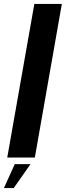

<svg xmlns="http://www.w3.org/2000/svg" viewBox="-35 -805 336 981"><path d="M2 0H143L281 -785H140.5ZM-15 156H35L121 33.5H40.5Z"/></svg>

Font: Anybody UltraCondensed Thin SemiBold
Style: Italic
Weight: 600
Italic angle: -10°
Version: Version 1.111